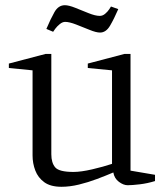

<svg xmlns="http://www.w3.org/2000/svg" viewBox="-20 -707 631 737"><path d="M216 10Q174 10 150 -7.5Q126 -25 115.5 -52.5Q105 -80 105 -110V-437L14 -446V-463L155 -500H177V-115Q177 -82 192 -64.5Q207 -47 262 -47Q291 -47 334 -57Q377 -67 410 -78V-437L317 -446V-463L458 -500H481V-52L575 -36V-12Q546 -3 516.5 0.5Q487 4 470 4Q454 4 436.5 -9Q419 -22 415 -45Q387 -33 352.5 -20Q318 -7 283 1.5Q248 10 216 10ZM364 -582Q349 -582 323.5 -592.5Q298 -603 272 -613Q246 -623 230 -623Q220 -623 209.5 -614.5Q199 -606 192 -596.5Q185 -587 184 -585L158 -596Q174 -634 189 -660.5Q204 -687 229 -687Q244 -687 269 -677Q294 -667 320 -656.5Q346 -646 363 -646Q374 -646 383.5 -654Q393 -662 399 -671Q405 -680 406 -682L434 -672Q418 -635 402.5 -608.5Q387 -582 364 -582Z"/></svg>

Font: Manuale Light
Style: Regular
Weight: 300
Designer: Eduardo Tunni / Pablo Cosgaya
Foundry: Eduardo Tunni / Pablo Cosgaya
Version: Version 1.002